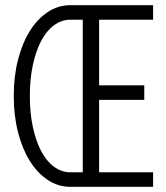

<svg xmlns="http://www.w3.org/2000/svg" viewBox="-20 -720 640 740"><path d="M251 0H570V-56H362V-335H536V-391H362V-644H570V-700H251Q204 -700 164 -673.5Q124 -647 95 -600.5Q66 -554 49.5 -490Q33 -426 33 -350Q33 -274 49.5 -210Q66 -146 95 -99.5Q124 -53 164 -26.5Q204 0 251 0ZM251 -644H299V-56H251Q217 -56 188 -77.5Q159 -99 138.5 -138Q118 -177 106.5 -231Q95 -285 95 -350Q95 -415 106.5 -469Q118 -523 138.5 -562Q159 -601 188 -622.5Q217 -644 251 -644Z"/></svg>

Font: CommitMonoV143 ExtLt
Style: Regular
Weight: 200
Monospace: yes
Designer: Eigil Nikolajsen
Foundry: Eigil Nikolajsen
Version: Version 1.143